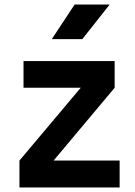

<svg xmlns="http://www.w3.org/2000/svg" viewBox="-20 -829 596 849"><path d="M66 0ZM509 -119V0H66V-119L337 -441H84V-559H487V-441L217 -119ZM310 -809H465L344 -656H209Z"/></svg>

Font: Biryani
Style: Bold
Weight: 700
Designer: Dan Reynolds and Mathieu Reguer
Foundry: Dan Reynolds and Mathieu Reguer
Version: Version 1.004; ttfautohint (v1.1) -l 5 -r 5 -G 72 -x 0 -D la